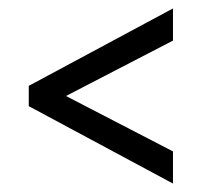

<svg xmlns="http://www.w3.org/2000/svg" viewBox="-20 -549 477 454"><path d="M48 -298V-346L389 -529V-453L136 -322L389 -191V-115Z"/></svg>

Font: Noto Sans Bengali ExtraCondensed
Style: Regular
Weight: 400
Width: 2
Designer: Jelle Bosma - Monotype Design Team
Foundry: Monotype Imaging Inc.
Version: Version 2.003